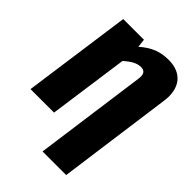

<svg xmlns="http://www.w3.org/2000/svg" viewBox="-265 -831 1161 1161"><g transform="rotate(45 315.5 -250.5)"><path d="M472 -716C399 -716 346 -694 286 -642L280 -696H103L6 0H207L279 -514C320 -549 349 -567 385 -567C416 -567 429 -548 423 -506L324 215H526L627 -525C642 -637 590 -716 472 -716Z"/></g></svg>

Font: Fira Sans Heavy
Style: Italic
Weight: 900
Italic angle: -8°
Designer: bBox Type GmbH & Carrois Corporate GbR & Edenspiekermann AG
Foundry: bBox Type GmbH & Carrois Corporate GbR & Edenspiekermann AG
Version: Version 4.301;PS 004.301;hotconv 1.0.88;makeotf.lib2.5.64775